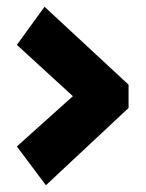

<svg xmlns="http://www.w3.org/2000/svg" viewBox="-20 -552 434 569"><path d="M361 -232V-301L112 -532L30 -419L196 -267L30 -118L116 -3Z"/></svg>

Font: Passion One
Style: Regular
Weight: 400
Designer: Alejandro Lo Celso
Foundry: Fontstage
Version: Version 1.001